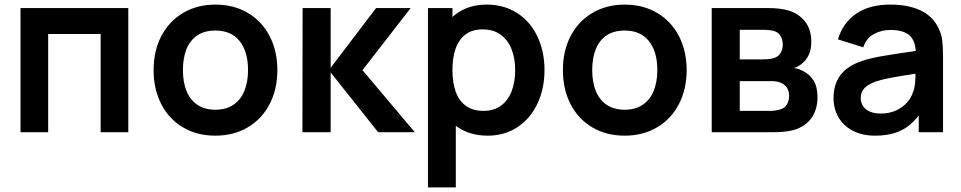

<svg xmlns="http://www.w3.org/2000/svg" viewBox="-20 -575 4181 835"><path d="M69.2 -540H538V0H417.7V-427.2H189.5V0H69.2Z M648 -270.2Q648 -353.9 681.8 -418.6Q715.7 -483.2 776.8 -519.1Q838 -555 916.7 -555Q996.9 -555 1058 -518.8Q1119.2 -482.7 1152.7 -417.8Q1186.2 -353 1186.2 -270.2Q1186.2 -186.7 1152.4 -122Q1118.7 -57.2 1057.5 -21.1Q996.3 15 916.7 15Q836.5 15 775.6 -21.2Q714.7 -57.4 681.3 -122.2Q648 -186.9 648 -270.2ZM1058.7 -270.2Q1058.7 -350.2 1022.2 -396.2Q985.7 -442.2 916.7 -442.2Q869.2 -442.2 837.8 -420.8Q806.2 -399.5 790.9 -360.9Q775.5 -322.2 775.5 -270.2Q775.5 -217 791.6 -178.2Q807.8 -139.5 839.2 -118.7Q870.8 -97.8 916.7 -97.8Q963.2 -97.8 995.1 -119.3Q1027 -140.8 1042.8 -179.8Q1058.7 -218.8 1058.7 -270.2Z M1296 -540H1418V-280L1615.5 -540H1766L1556.5 -270L1784 0H1624.5L1418 -260V0H1295.2Z M1861.5 -270.2Q1861.5 -352.3 1888.7 -416.8Q1915.8 -481.2 1969 -518.1Q2022.1 -555 2096.8 -555Q2171.9 -555 2229 -518.4Q2286.1 -481.8 2317 -416.8Q2348 -351.9 2348 -270.2Q2348 -189.4 2317.4 -124.4Q2286.8 -59.4 2230.7 -22.2Q2174.6 15 2101.3 15Q2024.8 15 1970.7 -21.9Q1916.6 -58.8 1889 -123.3Q1861.5 -187.8 1861.5 -270.2ZM1841.2 -540H1947.7V-160.8H1962.3V240H1841.2ZM2220.5 -270.2Q2220.5 -320.7 2204.9 -360.6Q2189.3 -400.6 2157.6 -423.9Q2125.9 -447.2 2078.8 -447.2Q2034 -447.2 2004.7 -425.2Q1975.4 -403.2 1961.5 -363.7Q1947.7 -324.2 1947.7 -270.2Q1947.7 -215.9 1961.8 -176.3Q1975.8 -136.7 2006 -114.8Q2036.1 -92.8 2083 -92.8Q2128.6 -92.8 2159.5 -116Q2190.3 -139.2 2205.4 -179.2Q2220.5 -219.2 2220.5 -270.2Z M2428 -270.2Q2428 -353.9 2461.8 -418.6Q2495.7 -483.2 2556.8 -519.1Q2618 -555 2696.7 -555Q2776.9 -555 2838 -518.8Q2899.2 -482.7 2932.7 -417.8Q2966.2 -353 2966.2 -270.2Q2966.2 -186.7 2932.4 -122Q2898.7 -57.2 2837.5 -21.1Q2776.3 15 2696.7 15Q2616.5 15 2555.6 -21.2Q2494.7 -57.4 2461.3 -122.2Q2428 -186.9 2428 -270.2ZM2838.7 -270.2Q2838.7 -350.2 2802.2 -396.2Q2765.7 -442.2 2696.7 -442.2Q2649.2 -442.2 2617.8 -420.8Q2586.2 -399.5 2570.9 -360.9Q2555.5 -322.2 2555.5 -270.2Q2555.5 -217 2571.6 -178.2Q2587.8 -139.5 2619.2 -118.7Q2650.8 -97.8 2696.7 -97.8Q2743.2 -97.8 2775.1 -119.3Q2807 -140.8 2822.8 -179.8Q2838.7 -218.8 2838.7 -270.2Z M3075.2 -540H3320.5Q3373.2 -540 3409.7 -529.3Q3452.7 -516.4 3480.5 -482.1Q3508.3 -447.8 3508.3 -392.8Q3508.3 -360.2 3497.9 -337.5Q3487.5 -314.8 3468.5 -298.8Q3451.4 -284.8 3433 -279.2Q3452.8 -276.2 3470.2 -267.3Q3500.2 -252.9 3517.7 -225.5Q3535.2 -198 3535.2 -153Q3535.2 -98.2 3508.6 -61.2Q3482 -24.2 3432 -9.7Q3414.3 -4.6 3391 -2.3Q3367.7 0 3340.5 0H3075.2ZM3377.3 -100.5Q3394.6 -106.4 3403.2 -122.4Q3411.8 -138.4 3411.8 -158Q3411.8 -181.4 3400.3 -196.3Q3388.8 -211.2 3370.3 -217Q3356.8 -222.3 3329.5 -222.3H3197.2V-92.8H3332.2Q3342.9 -92.8 3355.3 -95Q3367.7 -97.1 3377.3 -100.5ZM3352 -324.8Q3367.6 -331.5 3375.9 -346.6Q3384.2 -361.8 3384.2 -381.3Q3384.2 -402.4 3374.9 -418.1Q3365.7 -433.8 3347.7 -439.7Q3330.3 -445.5 3294.7 -445.5H3197.2V-316.8H3297.2Q3313.6 -316.8 3328 -318.6Q3342.4 -320.4 3352 -324.8Z M3605 -148Q3605 -208.2 3634.8 -248.1Q3664.5 -288.1 3727.8 -309.5Q3764.7 -321.9 3814.8 -330.7Q3864.9 -339.4 3957.2 -352.7Q3982.2 -356.4 4006.7 -359.8L3963.3 -335.7Q3963.6 -373.6 3952.6 -397.6Q3941.7 -421.6 3917.2 -433.1Q3892.7 -444.7 3852.3 -444.7Q3812.2 -444.7 3779.5 -426.3Q3746.8 -407.9 3734.5 -369.2L3624.3 -403.7Q3644.8 -474.4 3702.4 -514.7Q3760 -555 3852.7 -555Q3927.9 -555 3981.5 -530.6Q4035.1 -506.2 4060.7 -454.5Q4073.8 -428.8 4077.5 -401Q4081.2 -373.2 4081.2 -331.3V0H3975.5V-117.2L3993 -97.8Q3968.1 -58.6 3938.7 -33.7Q3909.3 -8.8 3871.9 3.1Q3834.5 15 3786.2 15Q3729.4 15 3688.4 -6.7Q3647.4 -28.4 3626.2 -65.6Q3605 -102.8 3605 -148ZM3949.3 -170.7Q3956.9 -188.3 3959.3 -211.4Q3961.7 -234.4 3961.7 -261.5V-271.7L3998.7 -260.5L3955 -253.4Q3887.3 -243.1 3851 -236.1Q3814.7 -229.1 3788.5 -220.5Q3756.2 -208.6 3739.7 -191.8Q3723.2 -174.9 3723.2 -149.5Q3723.2 -129.3 3733.2 -113.9Q3743.2 -98.5 3762.6 -89.8Q3782.1 -81.2 3810 -81.2Q3848.4 -81.2 3877.6 -94.9Q3906.8 -108.6 3924.5 -129Q3942.2 -149.4 3949.3 -170.7Z"/></svg>

Font: Tap Sans
Style: Regular
Weight: 400
Designer: Tap Payments
Foundry: Tap Payments
Version: Version 1.001;Glyphs 3.1.2 (3151)